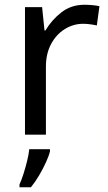

<svg xmlns="http://www.w3.org/2000/svg" viewBox="-20 -566 453 807"><path d="M335 -546Q350 -546 367.5 -544.5Q385 -543 398 -540L387 -459Q374 -462 358.5 -464Q343 -466 329 -466Q288 -466 252 -443.5Q216 -421 194.5 -380.5Q173 -340 173 -286V0H85V-536H157L167 -438H171Q197 -482 238 -514Q279 -546 335 -546ZM190 70Q186 88 173.5 115.5Q161 143 144.5 171Q128 199 110 221H62V209Q70 192 78.5 165.5Q87 139 94 110.5Q101 82 103 61H190Z"/></svg>

Font: Noto Sans Living
Style: Regular
Weight: 400
Designer: Monotype Design Team
Foundry: Monotype Imaging Inc.
Version: Version 2.013; ttfautohint (v1.8.4.7-5d5b)